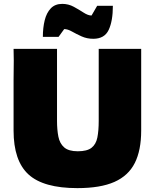

<svg xmlns="http://www.w3.org/2000/svg" viewBox="-20 -960 798 990"><path d="M379 10Q204 10 127 -60.5Q50 -131 50 -287V-547L51 -648L50 -708H274V-337Q274 -291 281 -255.5Q288 -220 311 -200Q334 -180 381 -180Q429 -180 452 -198Q475 -216 482 -251Q489 -286 489 -337V-708H708V-287Q708 -185 675 -119.5Q642 -54 570 -22Q498 10 379 10ZM461 -760Q428 -760 400.5 -772.5Q373 -785 351 -797.5Q329 -810 311 -810L282 -770H201Q201 -817 210.5 -855.5Q220 -894 242 -917Q264 -940 301 -940Q333 -940 360.5 -925Q388 -910 411 -895Q434 -880 452 -880L481 -930H562Q562 -852 540.5 -806Q519 -760 461 -760Z"/></svg>

Font: Rowdies
Style: Bold
Weight: 700
Designer: Jaikishan Patel
Version: Version 1.000; ttfautohint (v1.8.3)